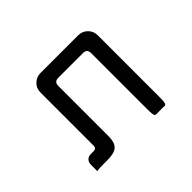

<svg xmlns="http://www.w3.org/2000/svg" viewBox="-146 -989 1292 1292"><g transform="rotate(-45 500.0 -343.5)"><path d="M408.2 -609.4Q387.2 -609.4 377.7 -599.9Q368.2 -590.3 368.2 -569.3V-91.8Q368.2 -34.7 342.8 -8.8Q329.1 4.4 305.7 10.5Q282.2 16.6 248 16.6H207Q173.3 16.6 158.7 19L148.4 20.5V-37.6Q148.4 -64 162.4 -77.9Q176.3 -91.8 202.1 -91.8H228.5Q240.2 -92.3 245.8 -97.9Q251.5 -103.5 252 -115.2V-624Q252 -664.1 279.5 -690.4Q307.1 -716.8 345.7 -716.8H703.1Q742.7 -716.8 769.8 -689.7Q796.9 -662.6 796.9 -624V-37.1Q796.9 -7.8 795.4 3.4Q793.9 14.6 792.5 19.5Q791 24.4 787.8 27.3Q784.7 30.3 780.3 30.3H697.3Q691.4 30.3 687.5 24.9Q684.1 20.5 682.4 6.3Q680.7 -7.8 680.7 -37.1V-569.3Q680.7 -590.3 671.1 -599.9Q661.6 -609.4 640.6 -609.4Z"/></g></svg>

Font: YuPearl-SemiBold
Style: SemiBold
Weight: 600
Designer: Max Yao
Foundry: Max-Everyday
Version: Version 1.011; ttfautohint (v1.8.3)